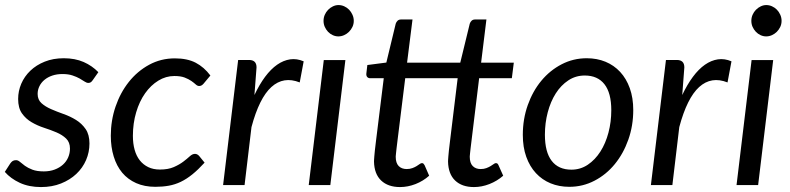

<svg xmlns="http://www.w3.org/2000/svg" viewBox="-20 -750 3200 778"><path d="M356 -425.5Q352 -419.5 348 -416.8Q344 -414 338 -414Q331 -414 322.8 -419.5Q314.5 -425 302.8 -431.8Q291 -438.5 274 -444.2Q257 -450 233 -450Q210.5 -450 192 -443.8Q173.5 -437.5 160.2 -426.5Q147 -415.5 139.8 -400.8Q132.5 -386 132.5 -369.5Q132.5 -346 148 -332Q163.5 -318 187 -307.8Q210.5 -297.5 237.5 -288Q264.5 -278.5 288 -264Q311.5 -249.5 327 -227Q342.5 -204.5 342.5 -168.5Q342.5 -133.5 328.8 -101.5Q315 -69.5 289.2 -45.2Q263.5 -21 227.2 -6.5Q191 8 146 8Q97.5 8 60.2 -9.2Q23 -26.5 -0.5 -53.5L21.5 -87.5Q26 -94 31.2 -97.5Q36.5 -101 45 -101Q53 -101 61 -94Q69 -87 81 -78.2Q93 -69.5 111.2 -62.5Q129.5 -55.5 157.5 -55.5Q182 -55.5 201.8 -63Q221.5 -70.5 235.2 -83Q249 -95.5 256.2 -112.2Q263.5 -129 263.5 -148Q263.5 -173.5 248 -188.5Q232.5 -203.5 209 -213.5Q185.5 -223.5 158.5 -232.2Q131.5 -241 108 -254.8Q84.5 -268.5 69 -290.5Q53.5 -312.5 53.5 -349Q53.5 -381 66.2 -410.8Q79 -440.5 103 -463.5Q127 -486.5 161.2 -500.2Q195.5 -514 238.5 -514Q284 -514 318.8 -498.8Q353.5 -483.5 378.5 -457.5Z M809 -91Q783 -62.5 759.5 -43.5Q736 -24.5 712.5 -13.2Q689 -2 663.8 2.5Q638.5 7 609.5 7Q565.5 7 531.8 -8Q498 -23 475.2 -50.2Q452.5 -77.5 440.8 -115.8Q429 -154 429 -200Q429 -261.5 448.2 -318Q467.5 -374.5 502 -418Q536.5 -461.5 584.2 -487.5Q632 -513.5 688.5 -513.5Q739 -513.5 773 -495.8Q807 -478 832.5 -444L804.5 -410.5Q801 -406.5 796.8 -404Q792.5 -401.5 787 -401.5Q780 -401.5 773.2 -407.8Q766.5 -414 755.5 -421.8Q744.5 -429.5 728.2 -435.8Q712 -442 686.5 -442Q652 -442 621.5 -423.2Q591 -404.5 568 -372Q545 -339.5 531.8 -295Q518.5 -250.5 518.5 -199.5Q518.5 -168.5 525.5 -143.2Q532.5 -118 546.5 -100.2Q560.5 -82.5 580.8 -72.8Q601 -63 628 -63Q661.5 -63 684.2 -73Q707 -83 722.5 -94.8Q738 -106.5 748.8 -116.5Q759.5 -126.5 770 -126.5Q779.5 -126.5 787 -118L809 -91Z M884 0 945 -507H989Q1019.5 -507 1019.5 -477L1011 -365Q1031 -407.5 1054.2 -438.8Q1077.5 -470 1103 -487.8Q1128.5 -505.5 1155.5 -509.5Q1182.5 -513.5 1210.5 -501.5L1194.5 -416Q1129 -442 1079.8 -397.5Q1030.5 -353 999 -235L971 0Z M1379.5 -506.5 1318.5 0H1231L1292 -506.5ZM1413.5 -665.5Q1413.5 -652.5 1408.2 -641.2Q1403 -630 1394.2 -621.2Q1385.5 -612.5 1374.2 -607.5Q1363 -602.5 1351 -602.5Q1339.5 -602.5 1328.5 -607.5Q1317.5 -612.5 1309.2 -621.2Q1301 -630 1296 -641.2Q1291 -652.5 1291 -665.5Q1291 -678.5 1296 -690Q1301 -701.5 1309.5 -710.2Q1318 -719 1329 -724.2Q1340 -729.5 1351.5 -729.5Q1363.5 -729.5 1374.8 -724.5Q1386 -719.5 1394.5 -710.8Q1403 -702 1408.2 -690.2Q1413.5 -678.5 1413.5 -665.5Z M1495.5 -95.5Q1495.5 -98.5 1495.8 -103.2Q1496 -108 1496.8 -117Q1497.5 -126 1499 -140.5Q1500.5 -155 1503.5 -178.5L1535 -433H1480Q1472.5 -433 1468 -438Q1463.5 -443 1464.5 -452.5L1468.5 -486.5L1545.5 -496.5L1583.5 -654Q1586 -661.5 1591.2 -666.2Q1596.5 -671 1604.5 -671H1651.5L1629.5 -496H1845L1883.5 -654Q1886 -661.5 1891.2 -666.2Q1896.5 -671 1904.5 -671H1951L1929.5 -496H2062L2054 -433H1921.5L1891 -183Q1888.5 -162.5 1887 -150Q1885.5 -137.5 1884.8 -130Q1884 -122.5 1883.8 -119.5Q1883.5 -116.5 1883.5 -115Q1883.5 -89.5 1895.5 -77.2Q1907.5 -65 1927.5 -65Q1941 -65 1950.8 -68.8Q1960.5 -72.5 1968 -77Q1975.5 -81.5 1980.5 -85.2Q1985.5 -89 1989 -89Q1993.5 -89 1995.8 -87Q1998 -85 2000 -80.5L2019 -38Q1994.5 -16.5 1963.2 -4.2Q1932 8 1900.5 8Q1852 8 1824.2 -18.5Q1796.5 -45 1795.5 -95.5Q1795.5 -98.5 1795.8 -103.2Q1796 -108 1796.8 -117Q1797.5 -126 1799 -140.5Q1800.5 -155 1803.5 -178.5L1834.5 -433H1622L1591 -183Q1588.5 -162.5 1587 -150Q1585.5 -137.5 1584.8 -130Q1584 -122.5 1583.8 -119.5Q1583.5 -116.5 1583.5 -115Q1583.5 -89.5 1595.5 -77.2Q1607.5 -65 1628 -65Q1641 -65 1651 -68.8Q1661 -72.5 1668.2 -77Q1675.5 -81.5 1680.5 -85.2Q1685.5 -89 1689.5 -89Q1693.5 -89 1695.8 -87Q1698 -85 1700.5 -80.5L1719 -38Q1695 -16.5 1663.8 -4.2Q1632.5 8 1601 8Q1552.5 8 1524.5 -18.5Q1496.5 -45 1495.5 -95.5Z M2295.5 -62.5Q2332 -62.5 2361.8 -82.5Q2391.5 -102.5 2412.8 -135.8Q2434 -169 2445.5 -212.5Q2457 -256 2457 -303.5Q2457 -373.5 2429.2 -408.8Q2401.5 -444 2349.5 -444Q2312.5 -444 2282.8 -424.2Q2253 -404.5 2232 -371.5Q2211 -338.5 2199.5 -295Q2188 -251.5 2188 -204Q2188 -134 2215.5 -98.2Q2243 -62.5 2295.5 -62.5ZM2287 7Q2245.5 7 2211 -7.2Q2176.5 -21.5 2151.5 -48.5Q2126.5 -75.5 2112.5 -114.5Q2098.5 -153.5 2098.5 -203.5Q2098.5 -267.5 2118.5 -324Q2138.5 -380.5 2173.5 -422.8Q2208.5 -465 2255.8 -489.5Q2303 -514 2357.5 -514Q2399 -514 2433.5 -499.8Q2468 -485.5 2493 -458.5Q2518 -431.5 2532 -392.5Q2546 -353.5 2546 -304Q2546 -240.5 2526 -184Q2506 -127.5 2471.2 -85Q2436.5 -42.5 2389 -17.8Q2341.5 7 2287 7Z M2617.5 0 2678.5 -507H2722.5Q2753 -507 2753 -477L2744.5 -365Q2764.5 -407.5 2787.8 -438.8Q2811 -470 2836.5 -487.8Q2862 -505.5 2889 -509.5Q2916 -513.5 2944 -501.5L2928 -416Q2862.5 -442 2813.2 -397.5Q2764 -353 2732.5 -235L2704.5 0Z M3113 -506.5 3052 0H2964.5L3025.5 -506.5ZM3147 -665.5Q3147 -652.5 3141.8 -641.2Q3136.5 -630 3127.8 -621.2Q3119 -612.5 3107.8 -607.5Q3096.5 -602.5 3084.5 -602.5Q3073 -602.5 3062 -607.5Q3051 -612.5 3042.8 -621.2Q3034.5 -630 3029.5 -641.2Q3024.5 -652.5 3024.5 -665.5Q3024.5 -678.5 3029.5 -690Q3034.5 -701.5 3043 -710.2Q3051.5 -719 3062.5 -724.2Q3073.5 -729.5 3085 -729.5Q3097 -729.5 3108.2 -724.5Q3119.5 -719.5 3128 -710.8Q3136.5 -702 3141.8 -690.2Q3147 -678.5 3147 -665.5Z"/></svg>

Font: Lato
Style: Italic
Weight: 400
Italic angle: -7°
Designer: Lukasz Dziedzic
Foundry: tyPoland Lukasz Dziedzic
Version: Version 2.007; 2014-02-27